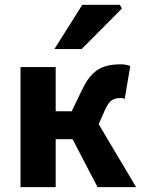

<svg xmlns="http://www.w3.org/2000/svg" viewBox="-20 -773 588 793"><path d="M64.7 0V-496.1H210V-313.4H276.1L319.9 -404.1Q340.5 -446.5 363.6 -468.7Q386.7 -491 414.8 -499.2Q442.8 -507.4 478.3 -507.4Q501 -507.4 518 -500.1L495.2 -364.7Q491.2 -366.7 486.2 -367.5Q481.3 -368.3 476.3 -368.3Q458.1 -368.3 443.1 -359.8Q428 -351.4 413.5 -318.7L387.5 -260.2L542.2 0H382.9L279.8 -198.1H210V0ZM204.7 -570.4 320 -753.3H475L483.6 -737.8L317.1 -570.4Z"/></svg>

Font: Source Sans 3
Style: Regular
Weight: 200
Designer: Paul D. Hunt
Foundry: Adobe
Version: Version 3.046;hotconv 1.0.118;makeotfexe 2.5.65603